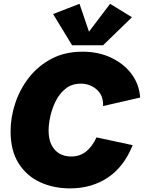

<svg xmlns="http://www.w3.org/2000/svg" viewBox="-20 -993 769 1026"><path d="M354 13.7Q266.1 13.7 194.1 -19.5Q122.1 -52.7 79.3 -120.4Q36.6 -188 36.6 -291Q36.6 -366.2 61.5 -441.4Q86.4 -516.6 135 -578.9Q183.6 -641.1 255.4 -679Q327.1 -716.8 420.9 -716.8Q505.9 -716.8 573.7 -684.8Q641.6 -652.8 682.9 -597.7Q724.1 -542.5 729 -471.7L530.8 -426.3Q533.2 -481.9 497.6 -513.9Q461.9 -545.9 411.6 -545.9Q364.3 -545.9 331.3 -519.8Q298.3 -493.7 278.3 -453.9Q258.3 -414.1 249 -371.6Q239.7 -329.1 239.7 -295.9Q239.7 -251 254.6 -220Q269.5 -189 296.6 -172.9Q323.7 -156.7 359.9 -156.7Q406.2 -156.7 439.7 -183.1Q473.1 -209.5 495.6 -258.8L689 -217.3Q642.1 -101.1 555.7 -43.7Q469.2 13.7 354 13.7ZM568.4 -972.7 685.1 -900.9 530.8 -751H365.2L263.7 -918L404.8 -972.7L455.6 -823.7Z"/></svg>

Font: Schibsted Grotesk Black
Style: Italic
Weight: 900
Italic angle: -12°
Designer: Bakken & Baeck AS, Henrik Kongsvoll
Foundry: Schibsted ASA
Version: Version 1.100;gftools[0.9.25]